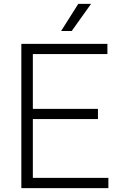

<svg xmlns="http://www.w3.org/2000/svg" viewBox="-20 -965 612 985"><path d="M89.5 0V-740H531V-687.5H148.5V-52.5H536V0ZM128.5 -354V-406.5H482.5V-354ZM293.5 -806 381.5 -945H447L348 -806Z"/></svg>

Font: Encode Sans SC Light
Style: Regular
Weight: 300
Version: Version 3.002